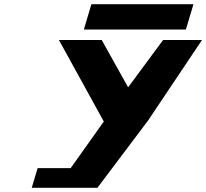

<svg xmlns="http://www.w3.org/2000/svg" viewBox="-20 -892 978 911"><path d="M413.7 -872 377.9 -752H862L897.9 -872ZM259.6 -702.1 472.5 -315.4 315.4 -94.4H158.6L130.6 -0.9H248.9H442.2L682.8 -320.5L938.4 -702.1H753.8L587.9 -477.7L462.7 -702.1Z"/></svg>

Font: Hussar
Style: BdSuprExtOblThree
Weight: 700
Foundry: Cannot Into Space Fonts
Version: Version 2.00